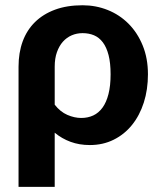

<svg xmlns="http://www.w3.org/2000/svg" viewBox="-20 -544 612 730"><path d="M188 -146Q209 -119 236 -107.2Q263 -95.5 289 -95.5Q314 -95.5 334.5 -105Q355 -114.5 369.8 -134.8Q384.5 -155 392.5 -186.5Q400.5 -218 400.5 -261.5Q400.5 -304.5 392.8 -334.5Q385 -364.5 371 -383Q357 -401.5 337.5 -409.8Q318 -418 294 -418Q272 -418 252.8 -409.8Q233.5 -401.5 219.2 -385.5Q205 -369.5 196.5 -345.8Q188 -322 188 -290.5ZM50.5 -290.5Q50.5 -343.5 66.2 -386.5Q82 -429.5 113 -460Q144 -490.5 189.2 -507.2Q234.5 -524 294 -524Q344.5 -524 389.5 -506Q434.5 -488 468.5 -454Q502.5 -420 522.5 -371.2Q542.5 -322.5 542.5 -261.5Q542.5 -203.5 526.8 -154.2Q511 -105 482 -69Q453 -33 412.2 -12.8Q371.5 7.5 321.5 7.5Q281.5 7.5 248.2 -4.8Q215 -17 188 -39.5V166.5H50.5Z"/></svg>

Font: Lato 2
Style: Regular
Weight: 800
Designer: Lukasz Dziedzic with Adam Twardoch and Botio Nikoltchev
Foundry: tyPoland Lukasz Dziedzic
Version: Version 2.015; 2015-08-06; http://www.latofonts.com/